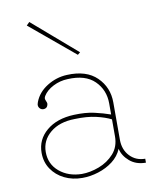

<svg xmlns="http://www.w3.org/2000/svg" viewBox="-79 -736 666 815"><g transform="rotate(-10 253.5 -328.5)"><path d="M211 17Q168 17 133.5 0Q99 -17 78.5 -47.5Q58 -78 58 -118Q58 -175 102.5 -212.5Q147 -250 221 -253Q271 -255 308.5 -246.5Q346 -238 377 -227V-275Q377 -333 337.5 -372Q298 -411 221 -407Q188 -406 158.5 -391Q129 -376 115 -353Q110 -344 112.5 -337.5Q115 -331 117.5 -324.5Q120 -318 115 -308Q111 -301 102 -299.5Q93 -298 86 -303Q72 -314 80 -333Q95 -373 135 -398Q175 -423 221 -425Q305 -429 350 -385Q395 -341 395 -276V-115Q395 -72 421 -44.5Q447 -17 487 -17V0Q445 0 417.5 -23.5Q390 -47 383 -78Q370 -47 342.5 -26Q315 -5 280 6Q245 17 211 17ZM211 0Q247 0 285.5 -14.5Q324 -29 350.5 -58.5Q377 -88 377 -133V-206Q352 -219 313 -228Q274 -237 221 -235Q155 -234 115.5 -201Q76 -168 76 -118Q76 -66 114.5 -33.5Q153 -1 211 0ZM282 -501 90 -661 103 -674 293 -510Z"/></g></svg>

Font: Grandiflora One
Style: Regular
Weight: 400
Designer: Haesung Cho
Foundry: JAMO
Version: Version 1.000; ttfautohint (v1.8.4.7-5d5b);gftools[0.9.28]